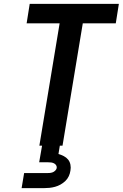

<svg xmlns="http://www.w3.org/2000/svg" viewBox="-20 -755 640 995"><path d="M184 0 289 -634H118L134 -735H596L580 -634H409L304 0ZM92 220 105 142H220Q228 142 236 141.5Q244 141 251.5 138.5Q259 136 265.5 130Q272 124 274 116Q275 108 271 101.5Q267 95 260 91.5Q253 88 245.5 87Q238 86 229 86H183L198 0H290L283 43Q297 47 310.5 54Q324 61 333 72Q342 83 345 98.5Q348 114 345 129Q343 144 336.5 158Q330 172 318.5 183Q307 194 293.5 201.5Q280 209 265.5 213Q251 217 236.5 218.5Q222 220 207 220Z"/></svg>

Font: Iosevka SS04 Extended
Style: Bold Italic
Weight: 700
Width: 7
Italic angle: -9°
Monospace: yes
Designer: Belleve Invis
Foundry: Belleve Invis
Version: Version 19.0.0; ttfautohint (v1.8.4)